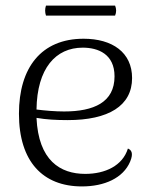

<svg xmlns="http://www.w3.org/2000/svg" viewBox="-20 -656 545 689"><path d="M393 -600C398 -612 398 -624 393 -636H145C141 -624 141 -612 145 -600ZM439 -123C420 -61 357 -32 286 -32C196 -32 118 -80 111 -233C146 -227 181 -225 223 -225C369 -225 454 -276 454 -376C454 -468 383 -517 280 -517C128 -517 48 -413 48 -248C48 -76 134 13 274 13C355 13 422 -17 447 -76C460 -107 451 -118 439 -123ZM277 -485C332 -485 391 -462 391 -382C391 -289 317 -256 210 -256C179 -256 142 -259 111 -263C113 -411 180 -485 277 -485Z"/></svg>

Font: Arima Koshi Light
Style: Regular
Weight: 300
Designer: Joana Correia and Natanael Gama
Foundry: NDISCOVER
Version: Version 1.019;PS 001.019;hotconv 1.0.88;makeotf.lib2.5.64775